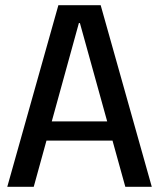

<svg xmlns="http://www.w3.org/2000/svg" viewBox="-20 -720 613 740"><path d="M205 -700H368L565 0H463L288 -631H284L110 0H8ZM139 -252H434V-178H139Z"/></svg>

Font: Pathway Extreme SemiCondensed Medium
Style: Regular
Weight: 500
Width: 4
Version: Version 1.001;gftools[0.9.26]